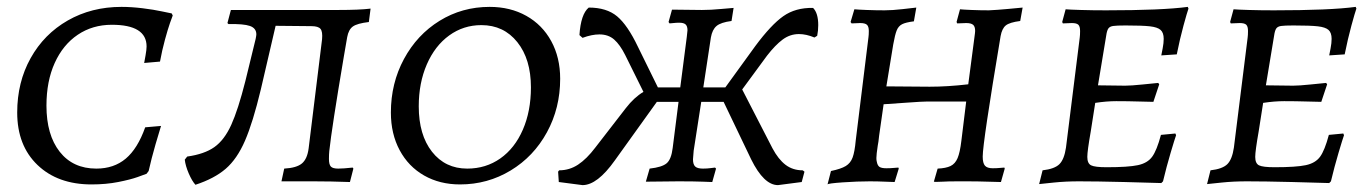

<svg xmlns="http://www.w3.org/2000/svg" viewBox="-20 -527 3983 558"><path d="M30 -200Q30 -288 69 -358Q108 -428 177 -467.5Q246 -507 333 -507Q362 -507 394.5 -503Q427 -499 450 -494Q473 -489 479 -488L482 -482Q480 -477 474 -460Q468 -443 459.5 -412Q451 -381 445 -348L399 -344Q400 -349 403 -366Q406 -383 406 -392Q406 -455 305 -455Q249 -455 206 -426Q163 -397 139 -344Q115 -291 115 -220Q115 -135 153.5 -86Q192 -37 260 -37Q311 -37 345.5 -66Q380 -95 402 -157L448 -161Q444 -149 432 -107.5Q420 -66 412 -30L406 -22Q401 -20 380 -12.5Q359 -5 323.5 2Q288 9 246 9Q148 9 89 -47.5Q30 -104 30 -200Z M979 -361Q944 -154 937 -88Q936 -79 936 -65Q936 -49 941.5 -43Q947 -37 963 -37Q978 -37 1005 -40L1007 -37L997 2Q941 0 892 0H798L806 -37Q842 -39 857.5 -52Q873 -65 877 -96L916 -413Q918 -435 911.5 -443Q905 -451 885 -451L781 -452L738 -267Q715 -171 692 -118Q669 -65 636 -36.5Q603 -8 548 10Q538 -1 528.5 -23Q519 -45 517 -63L524 -72Q574 -79 603 -99.5Q632 -120 652 -164Q672 -208 693 -291L723 -414Q725 -424 725 -427Q725 -445 706.5 -451.5Q688 -458 644 -457L641 -460L651 -498H963Q1026 -498 1057 -502L1052 -463Q1018 -459 1005.5 -450Q993 -441 989 -419Q981 -371 979 -361Z M1116 -200Q1116 -285 1154 -355.5Q1192 -426 1257.5 -466.5Q1323 -507 1403 -507Q1463 -507 1509.5 -481Q1556 -455 1582 -407.5Q1608 -360 1608 -298Q1608 -213 1569.5 -142.5Q1531 -72 1464 -31.5Q1397 9 1317 9Q1258 9 1212.5 -17Q1167 -43 1141.5 -90.5Q1116 -138 1116 -200ZM1523 -273Q1523 -355 1483.5 -404.5Q1444 -454 1379 -454Q1327 -454 1285.5 -424Q1244 -394 1220.5 -340Q1197 -286 1197 -218Q1197 -135 1235.5 -86Q1274 -37 1338 -37Q1392 -37 1434 -66.5Q1476 -96 1499.5 -150Q1523 -204 1523 -273Z M2358 -454Q2358 -438 2355 -423L2347 -418Q2323 -428 2302 -428Q2276 -428 2254.5 -412Q2233 -396 2209 -365L2137 -267L2225 -96Q2242 -64 2263 -48Q2284 -32 2313 -32L2318 -28L2310 2L2241 11Q2200 11 2163 -64L2083 -231H2018L1996 -89Q1994 -69 1994 -64Q1994 -49 2000.5 -43Q2007 -37 2023 -37Q2035 -37 2046 -38.5Q2057 -40 2058 -40L2061 -37L2050 2Q2047 2 2022.5 1Q1998 0 1952 0L1857 1L1868 -37Q1904 -41 1917.5 -52.5Q1931 -64 1935 -97L1952 -231H1889L1767 -61Q1716 11 1673 11L1604 2L1602 -28L1605 -32Q1635 -32 1660 -48.5Q1685 -65 1710 -98L1799 -213Q1823 -244 1850 -260L1797 -367Q1782 -397 1765 -412Q1748 -427 1722 -427Q1700 -427 1673 -417L1664 -425Q1668 -486 1691 -505Q1743 -505 1773.5 -479.5Q1804 -454 1834 -391L1892 -273H1957L1976 -420Q1978 -436 1978 -439Q1978 -451 1972.5 -456Q1967 -461 1954 -461Q1945 -461 1937 -460Q1929 -459 1926 -459L1923 -463L1933 -499L2020 -498Q2046 -498 2077 -501Q2108 -504 2112 -504L2106 -466Q2075 -462 2062.5 -451.5Q2050 -441 2046 -418L2024 -273H2088L2175 -393Q2221 -455 2256.5 -480Q2292 -505 2343 -504Q2358 -489 2358 -454Z M2836 -72Q2836 -53 2842.5 -45.5Q2849 -38 2865 -38Q2877 -38 2886.5 -39Q2896 -40 2899 -40L2900 -37L2889 2Q2879 2 2850.5 1Q2822 0 2791 0H2764Q2733 0 2720 1Q2712 1 2704.5 1.5Q2697 2 2694 1L2705 -37Q2729 -38 2742.5 -44.5Q2756 -51 2763 -67.5Q2770 -84 2774 -118L2788 -232H2676Q2661 -232 2613 -228.5Q2565 -225 2548 -224L2535 -133Q2533 -113 2531 -104Q2527 -78 2527 -68Q2527 -61 2528 -58Q2530 -46 2536 -42Q2542 -38 2556 -38Q2568 -38 2578 -39Q2588 -40 2591 -40L2592 -37L2580 2Q2573 2 2552 1Q2531 0 2508 0Q2472 0 2429 3Q2386 6 2385 9L2395 -30Q2424 -36 2438 -44.5Q2452 -53 2458 -69.5Q2464 -86 2467 -119L2504 -419Q2505 -426 2505 -437Q2505 -450 2499.5 -455Q2494 -460 2480 -460L2455 -459L2452 -463L2463 -500Q2473 -499 2499 -498Q2525 -497 2551 -497Q2573 -497 2603.5 -500.5Q2634 -504 2643 -505L2636 -465Q2612 -462 2601.5 -456.5Q2591 -451 2586 -438.5Q2581 -426 2576 -398L2556 -276L2682 -275Q2734 -275 2794 -282L2812 -419Q2814 -433 2814 -437Q2814 -450 2808 -455Q2802 -460 2788 -460L2762 -459L2760 -463L2770 -500Q2779 -499 2804 -498Q2829 -497 2854 -497Q2877 -498 2909.5 -501Q2942 -504 2952 -505L2945 -466Q2914 -462 2903 -453Q2892 -444 2888 -422Q2836 -112 2836 -72Z M3196 -41Q3259 -41 3287 -47Q3315 -53 3328.5 -71.5Q3342 -90 3354 -135L3396 -139L3398 -134Q3394 -123 3382 -82.5Q3370 -42 3360 0L3355 5Q3329 4 3247.5 2Q3166 0 3116 0Q3077 0 3043 3.5Q3009 7 3000 8L3010 -32Q3045 -36 3059 -50Q3073 -64 3078 -98L3118 -418Q3119 -425 3119 -437Q3119 -450 3114 -455Q3109 -460 3095 -460L3069 -459L3067 -463L3077 -500Q3088 -499 3121.5 -498Q3155 -497 3194 -497Q3358 -497 3432 -507L3434 -502Q3430 -491 3419.5 -452.5Q3409 -414 3400 -369L3355 -366Q3356 -371 3359 -386.5Q3362 -402 3362 -414Q3362 -432 3353 -440Q3344 -448 3322 -450.5Q3300 -453 3251 -453Q3225 -453 3215 -451.5Q3205 -450 3201 -444Q3197 -438 3195 -424L3171 -279L3250 -278Q3267 -278 3301 -281.5Q3335 -285 3346 -286L3349 -282L3332 -231Q3321 -231 3290 -232Q3259 -233 3224 -233Q3196 -233 3163 -228L3150 -145Q3140 -88 3140 -71Q3140 -52 3151 -46.5Q3162 -41 3196 -41Z M3684 -41Q3747 -41 3775 -47Q3803 -53 3816.5 -71.5Q3830 -90 3842 -135L3884 -139L3886 -134Q3882 -123 3870 -82.5Q3858 -42 3848 0L3843 5Q3817 4 3735.5 2Q3654 0 3604 0Q3565 0 3531 3.5Q3497 7 3488 8L3498 -32Q3533 -36 3547 -50Q3561 -64 3566 -98L3606 -418Q3607 -425 3607 -437Q3607 -450 3602 -455Q3597 -460 3583 -460L3557 -459L3555 -463L3565 -500Q3576 -499 3609.5 -498Q3643 -497 3682 -497Q3846 -497 3920 -507L3922 -502Q3918 -491 3907.5 -452.5Q3897 -414 3888 -369L3843 -366Q3844 -371 3847 -386.5Q3850 -402 3850 -414Q3850 -432 3841 -440Q3832 -448 3810 -450.5Q3788 -453 3739 -453Q3713 -453 3703 -451.5Q3693 -450 3689 -444Q3685 -438 3683 -424L3659 -279L3738 -278Q3755 -278 3789 -281.5Q3823 -285 3834 -286L3837 -282L3820 -231Q3809 -231 3778 -232Q3747 -233 3712 -233Q3684 -233 3651 -228L3638 -145Q3628 -88 3628 -71Q3628 -52 3639 -46.5Q3650 -41 3684 -41Z"/></svg>

Font: Alegreya SC
Style: Italic
Weight: 400
Italic angle: -7°
Designer: Juan Pablo del Peral
Foundry: Huerta Tipografica
Version: Version 2.007; ttfautohint (v1.6)